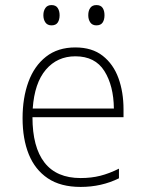

<svg xmlns="http://www.w3.org/2000/svg" viewBox="-20 -727 570 757"><path d="M298 10Q219 10 168.5 -24Q118 -58 93.5 -118.5Q69 -179 69 -261Q69 -341 92 -404Q115 -467 161.5 -503.5Q208 -540 277 -540Q343 -540 385 -507Q427 -474 447 -419Q467 -364 467 -296V-265H108Q108 -147 155.5 -86Q203 -25 298 -25Q340 -25 375.5 -34Q411 -43 449 -62V-24Q380 10 298 10ZM429 -299Q428 -389 391.5 -447Q355 -505 277 -505Q206 -505 161 -452.5Q116 -400 109 -299ZM360 -627Q344 -627 336 -638.5Q328 -650 328 -667Q328 -685 336 -696Q344 -707 360 -707Q377 -707 384.5 -696Q392 -685 392 -667Q392 -649 384.5 -638Q377 -627 360 -627ZM183 -627Q167 -627 159 -638.5Q151 -650 151 -667Q151 -684 159 -695.5Q167 -707 183 -707Q200 -707 207.5 -695.5Q215 -684 215 -667Q215 -649 207.5 -638Q200 -627 183 -627Z"/></svg>

Font: Noto Sans Mono Condensed ExtraLight
Style: Regular
Weight: 200
Width: 3
Designer: Monotype Design Team
Foundry: Monotype Imaging Inc.
Version: Version 2.014; ttfautohint (v1.8.4.7-5d5b)